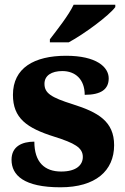

<svg xmlns="http://www.w3.org/2000/svg" viewBox="-20 -786 532 816"><path d="M192 -619V-606H272C339 -642 445 -721 470 -756V-766H293C272 -721 221 -657 192 -619ZM237 10C386 10 465 -60 465 -169C465 -270 397 -309 289 -343C197 -372 169 -390 169 -430C169 -465 199 -484 245 -484C300 -484 340 -449 340 -383C410 -383 442 -407 442 -453C442 -501 390 -549 261 -549C125 -549 35 -497 35 -383C35 -284 93 -242 211 -205C296 -178 332 -159 332 -119C332 -86 306 -57 240 -57C170 -57 126 -96 126 -184C74 -184 29 -164 29 -107C29 -41 82 10 237 10Z"/></svg>

Font: Noto Serif Malayalam ExtraBold
Style: Regular
Weight: 800
Designer: Indian type Foundry, Jelle Bosma, Monotype Design Team
Foundry: Monotype Imaging Inc.
Version: Version 2.104